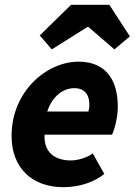

<svg xmlns="http://www.w3.org/2000/svg" viewBox="-20 -765 559 797"><path d="M243 12C312 12 372 -10 413 -43L365 -128C342 -111 304 -99 274 -99C211 -99 161 -130 165 -206H445C453 -220 469 -274 469 -322C469 -425 426 -509 306 -509C173 -509 28 -385 28 -201C28 -68 113 12 243 12ZM176 -302C198 -368 244 -399 288 -399C335 -399 351 -368 351 -330C351 -319 349 -310 347 -302ZM195 -560 343 -653H347L455 -560L519 -614L434 -745H275L145 -618Z"/></svg>

Font: Source Sans Pro
Style: Bold Italic
Weight: 700
Italic angle: -11°
Designer: Paul D. Hunt
Foundry: Adobe Systems Incorporated
Version: Version 3.006;hotconv 1.0.111;makeotfexe 2.5.65597